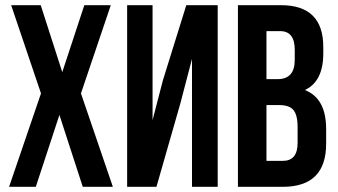

<svg xmlns="http://www.w3.org/2000/svg" viewBox="-20 -720 1303 740"><path d="M407 -700 292 -360 415 0H299L209 -277L118 0H15L138 -360L23 -700H137L220 -442L305 -700Z M583 0H470V-700H568V-257L608 -411L698 -700H819V0H720V-493L675 -321Z M1063 -700Q1226 -700 1226 -539V-514Q1226 -406 1155 -373Q1237 -341 1237 -223V-166Q1237 0 1070 0H897V-700ZM1007 -315V-100H1070Q1127 -100 1127 -169V-230Q1127 -278 1110 -297Q1094 -315 1056 -315ZM1007 -600V-415H1050Q1116 -415 1116 -489V-528Q1116 -600 1060 -600Z"/></svg>

Font: Adderley Bold
Style: Regular
Weight: 700
Designer: gorohovskiy
Version: Version 1.003 November 13, 2017